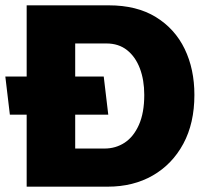

<svg xmlns="http://www.w3.org/2000/svg" viewBox="-20 -700 779 720"><path d="M386 -270 369 -413H0L17 -270ZM384 0Q480 0 553 -42Q626 -84 667.5 -161Q709 -238 709 -344Q709 -441 672.5 -516.5Q636 -592 564.5 -636Q493 -680 388 -680H80V0ZM379 -537Q425 -537 456.5 -512Q488 -487 504.5 -443.5Q521 -400 521 -344Q521 -277 501 -232Q481 -187 447.5 -165Q414 -143 372 -143H262V-537Z"/></svg>

Font: Catamaran Thin Black
Style: Regular
Weight: 900
Version: Version 2.000